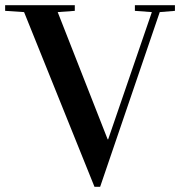

<svg xmlns="http://www.w3.org/2000/svg" viewBox="-39 -717 701 747"><path d="M185.5 -669.9 379.9 -174.8H381.8L551.8 -669.9L485.8 -674.8V-696.8H641.6V-674.8L582.5 -669.9L350.6 9.8H328.6L54.7 -669.9L-19 -674.8V-696.8H252V-674.8Z"/></svg>

Font: VidalokaRegular
Style: Regular
Weight: 400
Designer: Cyreal (www.cyreal.org)
Foundry: Cyreal (www.cyreal.org)
Version: Version 1.000